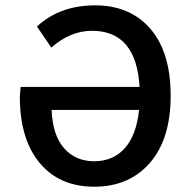

<svg xmlns="http://www.w3.org/2000/svg" viewBox="-20 -686 707 718"><path d="M500 -274.9H172.9Q176.8 -180.7 219.5 -131.8Q262.2 -83 332.5 -83Q402.8 -83 446.5 -131.6Q490.2 -180.2 500 -274.9ZM324.2 -570.8Q242.2 -570.8 171.9 -507.8L118.2 -586.9Q204.1 -666 335.4 -666Q466.8 -666 542.5 -578.1Q618.2 -490.2 618.2 -328.1Q618.2 -166 540.5 -76.9Q462.9 12.2 332.5 12.2Q202.1 12.2 128.2 -76.9Q54.2 -166 54.2 -324.2L57.1 -360.8H502Q489.7 -570.8 324.2 -570.8Z"/></svg>

Font: SourceSansPro-Semibold
Style: Regular
Weight: 600
Designer: Paul D. Hunt
Foundry: Adobe Systems Incorporated
Version: Version 2.020;PS 2.0;hotconv 1.0.86;makeotf.lib2.5.63406